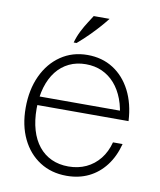

<svg xmlns="http://www.w3.org/2000/svg" viewBox="-79 -739 682 817"><g transform="rotate(10 262.0 -331.0)"><path d="M263.5 14Q197.5 14 147.8 -18Q98 -50 70.2 -107.5Q42.5 -165 42.5 -241Q42.5 -319.5 70.5 -379.8Q98.5 -440 148.5 -474Q198.5 -508 263.5 -508Q326.5 -508 374.5 -477.5Q422.5 -447 451 -391.5Q479.5 -336 483.5 -261H444.5Q441 -309.5 426.5 -347.8Q412 -386 388.5 -412.8Q365 -439.5 333.5 -453.8Q302 -468 263.5 -468Q223.5 -468 191.2 -452.5Q159 -437 136.2 -408Q113.5 -379 101.2 -337.8Q89 -296.5 89 -245.5Q89 -194.5 101 -153.8Q113 -113 135.8 -84.8Q158.5 -56.5 191 -41.5Q223.5 -26.5 264.5 -26.5Q306.5 -26.5 340.8 -42.5Q375 -58.5 399 -88.5Q423 -118.5 434 -160.5H475.5Q461 -105 431 -66Q401 -27 358.8 -6.5Q316.5 14 263.5 14ZM63.5 -261V-298.5H468L469.5 -261ZM195.5 -550Q203 -577 215.2 -601Q227.5 -625 240 -644.2Q252.5 -663.5 260 -675.5H328.5Q317 -660.5 299.5 -640.5Q282 -620.5 259.2 -597.5Q236.5 -574.5 208 -550Z"/></g></svg>

Font: Russolo 10pt ExtraLight
Style: Regular
Weight: 200
Designer: Micah Stupak-Hahn
Version: Version 1.000